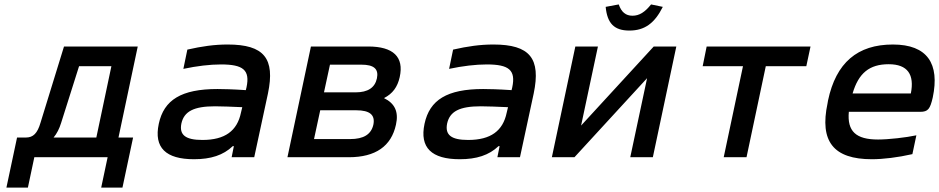

<svg xmlns="http://www.w3.org/2000/svg" viewBox="-20 -710 4241 867"><path d="M97 -89H57L9 137H106L135 0H466L437 137H533L581 -89H515L602 -500H269L163 -156C149 -108 130 -89 97 -89ZM222 -89C237 -107 248 -129 256 -155L337 -411H483L415 -89Z M1008 -509C948 -509 892 -501 826 -486L808 -399C869 -412 928 -419 978 -419C1078 -419 1110 -394 1093 -315L1090 -303C1030 -307 986 -308 962 -308C799 -308 720 -259 697 -151C674 -43 729 9 856 9C932 9 988 -9 1031 -50H1036L1026 0H1128L1190 -288C1223 -446 1173 -509 1008 -509ZM799 -152C811 -207 855 -230 951 -230C979 -230 1030 -228 1074 -226L1068 -201C1051 -119 996 -78 894 -78C817 -78 789 -101 799 -152Z M1278 0H1555C1676 0 1747 -50 1768 -147C1781 -205 1763 -243 1714 -267C1753 -287 1775 -317 1785 -362C1805 -453 1756 -500 1643 -500H1384ZM1398 -82 1426 -212H1589C1650 -212 1675 -191 1666 -147C1656 -103 1622 -82 1561 -82ZM1443 -293 1470 -418H1612C1668 -418 1691 -399 1682 -356C1673 -314 1641 -293 1586 -293Z M2208 -509C2148 -509 2092 -501 2026 -486L2008 -399C2069 -412 2128 -419 2178 -419C2278 -419 2310 -394 2293 -315L2290 -303C2230 -307 2186 -308 2162 -308C1999 -308 1920 -259 1897 -151C1874 -43 1929 9 2056 9C2132 9 2188 -9 2231 -50H2236L2226 0H2328L2390 -288C2423 -446 2373 -509 2208 -509ZM1999 -152C2011 -207 2055 -230 2151 -230C2179 -230 2230 -228 2274 -226L2268 -201C2251 -119 2196 -78 2094 -78C2017 -78 1989 -101 1999 -152Z M2472 0H2574L2902 -357L2826 0H2928L3034 -500H2932L2604 -143L2680 -500H2578ZM2715 -679 2774 -690C2786 -655 2806 -639 2836 -639C2867 -639 2892 -655 2920 -690L2973 -679C2936 -605 2891 -572 2822 -572C2753 -572 2722 -605 2715 -679Z M3248 0H3351L3438 -411H3621L3640 -500H3171L3153 -411H3335Z M4192 -270C4224 -422 4168 -509 4012 -509C3852 -509 3755 -427 3719 -256L3717 -244C3680 -71 3744 9 3917 9C3968 9 4034 1 4100 -14L4118 -99C4072 -89 3992 -80 3945 -80C3845 -80 3805 -117 3813 -205H4135C4171 -205 4180 -218 4192 -270ZM3830 -288C3857 -380 3906 -420 3993 -420C4079 -420 4110 -373 4093 -288Z"/></svg>

Font: LT Wave Mono Medium
Style: Italic
Weight: 500
Designer: Daniel Lyons
Version: Version 2.5 (Glyphs App)